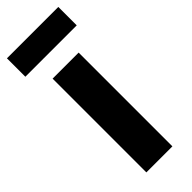

<svg xmlns="http://www.w3.org/2000/svg" viewBox="-250 -756 782 782"><g transform="rotate(-45 141.0 -365.0)"><path d="M216 -540V0H66V-540ZM289 -730V-624H-7V-730Z"/></g></svg>

Font: Pathway Extreme SemiCondensed
Style: Bold
Weight: 700
Width: 4
Version: Version 1.001;gftools[0.9.26]